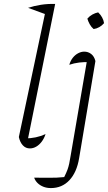

<svg xmlns="http://www.w3.org/2000/svg" viewBox="-20 -750 552 978"><path d="M216 -676 123 -710Q153 -720 188 -725.5Q223 -731 261 -730ZM118 -21 107 -45Q136 -45 162 -50.5Q188 -56 212 -67Q205 -45 192.5 -28.5Q180 -12 164.5 -3Q149 6 132 6Q111 6 96.5 -9.5Q82 -25 76 -52L217 -718L261 -730ZM438 -433Q411 -435 383.5 -431.5Q356 -428 333 -420Q339 -441 351 -456Q363 -471 378.5 -479Q394 -487 409 -487Q429 -487 444.5 -475Q460 -463 466 -439ZM466 -439 383 56Q371 128 333.5 168Q296 208 239 208Q218 208 200.5 201Q183 194 171 182Q159 170 154 155Q185 155 227.5 155.5Q270 156 307 152Q318 130 323.5 115Q329 100 332.5 83.5Q336 67 340 42L425 -453ZM480 -687Q492 -676 500 -661.5Q508 -647 510 -632Q500 -620 486 -612Q472 -604 457 -602Q445 -612 437 -626.5Q429 -641 425 -655Q436 -668 450.5 -676Q465 -684 480 -687Z"/></svg>

Font: Piazzolla Thin Thin
Style: Italic
Weight: 250
Italic angle: -11.3°
Version: Version 2.005